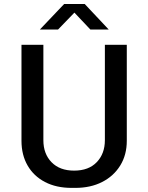

<svg xmlns="http://www.w3.org/2000/svg" viewBox="-20 -904 722 934"><path d="M328 10Q253.9 10 199.1 -18.5Q144.2 -47 114.4 -98.6Q84.5 -150.1 84.5 -219.2V-686H191V-222Q191 -155.6 230.8 -114.8Q270.5 -74 340.5 -74Q411.5 -74 450.9 -115.4Q490.2 -156.7 490.2 -222V-686H596.8V-219.2Q596.8 -150.5 564.9 -98.9Q533 -47.2 476.8 -18.6Q420.5 10 346.8 10ZM173.8 -760.2 292 -884.5H392.2L509 -760.2H419.8L326.2 -859.2H358L262.2 -760.2Z"/></svg>

Font: Chivo Medium
Style: Regular
Weight: 500
Designer: Hector Gatti
Foundry: Omnibus-Type
Version: Version 2.002